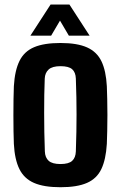

<svg xmlns="http://www.w3.org/2000/svg" viewBox="-20 -794 518 824"><path d="M239.5 9.5Q168.5 9.5 126 -9Q83.5 -27.5 63.2 -68.5Q43 -109.5 39.5 -176.5Q38.5 -198.5 38 -230.8Q37.5 -263 37.5 -299.2Q37.5 -335.5 38 -368.5Q38.5 -401.5 39.5 -424Q43.5 -492 63.8 -532.8Q84 -573.5 126.5 -591.5Q169 -609.5 239.5 -609.5Q311.5 -609.5 353.8 -590.5Q396 -571.5 415.5 -530.8Q435 -490 438.5 -424Q439.5 -401.5 440.2 -368.8Q441 -336 441 -300.5Q441 -265 440.2 -232.2Q439.5 -199.5 438.5 -176.5Q434.5 -109.5 415 -68.5Q395.5 -27.5 353.2 -9Q311 9.5 239.5 9.5ZM239.5 -90Q275 -90 289.8 -103.8Q304.5 -117.5 305.5 -144Q307 -188.5 307.8 -227.5Q308.5 -266.5 308.5 -303.2Q308.5 -340 307.8 -377.5Q307 -415 305.5 -457Q304.5 -483.5 289.8 -496.8Q275 -510 239.5 -510Q204.5 -510 188.8 -495.8Q173 -481.5 172 -456.5Q170.5 -423.5 170 -386Q169.5 -348.5 169.5 -308.2Q169.5 -268 170.2 -226.8Q171 -185.5 172.5 -144Q173.5 -117.5 189 -103.8Q204.5 -90 239.5 -90ZM110.5 -641 197 -774.5H278L364.5 -641H275.5L237.5 -705.5L199.5 -641Z"/></svg>

Font: Big Shoulders Text Thin ExtraBold
Style: Regular
Weight: 800
Version: Version 2.002